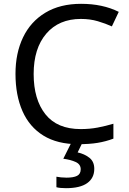

<svg xmlns="http://www.w3.org/2000/svg" viewBox="-20 -744 672 1004"><path d="M403 -645Q288 -645 222 -568Q156 -491 156 -357Q156 -224 217.5 -146.5Q279 -69 402 -69Q449 -69 491 -77Q533 -85 573 -97V-19Q533 -4 490.5 3Q448 10 389 10Q280 10 207 -35Q134 -80 97.5 -163Q61 -246 61 -358Q61 -466 100.5 -548.5Q140 -631 217 -677.5Q294 -724 404 -724Q517 -724 601 -682L565 -606Q532 -621 491.5 -633Q451 -645 403 -645ZM473 139Q473 187 436 213.5Q399 240 325 240Q293 240 275 235V180Q284 182 299 183.5Q314 185 328 185Q364 185 383 175.5Q402 166 402 141Q402 115 375.5 103Q349 91 311 86L354 0H412L386 53Q422 61 447.5 81Q473 101 473 139Z"/></svg>

Font: Noto Sans Indic Siyaq Numbers
Style: Regular
Weight: 400
Designer: Monotype Design Team
Foundry: Monotype Imaging Inc.
Version: Version 2.002; ttfautohint (v1.8.4.7-5d5b)